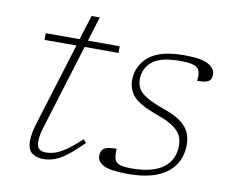

<svg xmlns="http://www.w3.org/2000/svg" viewBox="-71 -706 968 806"><g transform="rotate(10 412.5 -303.0)"><path d="M139.5 -123Q133 -102.5 130.2 -86.8Q127.5 -71 127.5 -59.5Q127.5 -36.5 138 -27.8Q148.5 -19 166.5 -19Q184.5 -19 203.8 -24.8Q223 -30.5 249.2 -48Q275.5 -65.5 314 -101.5L326 -87.5Q272 -33 236 -11.5Q200 10 159.5 10Q132 10 112.5 -4.2Q93 -18.5 93 -56.5Q93 -86.5 106 -129L215.5 -483.5H79.5V-512H224L256.5 -616.5H291.5L259.5 -512H395V-483.5H250.5Z M457 -86Q456 -65.5 457.8 -52.2Q459.5 -39 467 -30.5Q480 -15.5 530.5 -15.5Q623 -15.5 667.8 -49.8Q712.5 -84 712.5 -144Q712.5 -167 703.5 -186.2Q694.5 -205.5 669.5 -222.8Q644.5 -240 596 -257Q523.5 -283 497.2 -311.8Q471 -340.5 471 -381.5Q471 -442.5 518.5 -482.2Q566 -522 668.5 -522Q743 -522 772.2 -505.2Q801.5 -488.5 801.5 -463Q801.5 -443 789.5 -434.2Q777.5 -425.5 740.5 -425.5Q742.5 -444.5 740.8 -457.8Q739 -471 731 -479Q715.5 -495.5 658 -495.5Q571.5 -495.5 536.8 -465.8Q502 -436 502 -390Q502 -368.5 511.8 -351Q521.5 -333.5 548 -317.8Q574.5 -302 624 -284.5Q674 -267 699.8 -246.5Q725.5 -226 734.8 -202.8Q744 -179.5 744 -153Q744 -77 687.8 -33.5Q631.5 10 522.5 10Q445.5 10 417.8 -4.8Q390 -19.5 390 -43.5Q390 -66 403.5 -76Q417 -86 457 -86Z"/></g></svg>

Font: Newsreader 6pt ExtraLight
Style: Italic
Weight: 275
Italic angle: -17°
Designer: Hugues Gentile
Foundry: Production Type
Version: Version 1.003; ttfautohint (v1.8.3)